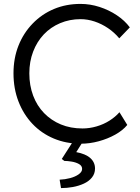

<svg xmlns="http://www.w3.org/2000/svg" viewBox="-20 -725 716 982"><path d="M49 -350Q49 -427 74.5 -491.5Q100 -556 147 -604.5Q194 -653 256 -679Q318 -705 392 -705Q441 -705 489 -689.5Q537 -674 577.5 -647Q618 -620 644 -585L590 -529Q565 -559 532.5 -581Q500 -603 464 -615Q428 -627 392 -627Q336 -627 287.5 -606.5Q239 -586 204 -549Q169 -512 149.5 -461Q130 -410 130 -350Q130 -288 149.5 -236Q169 -184 205.5 -146.5Q242 -109 291.5 -88.5Q341 -68 402 -68Q438 -68 474 -78.5Q510 -89 540 -108Q570 -127 591 -151L631 -86Q608 -58 569.5 -36.5Q531 -15 485 -2.5Q439 10 393 10Q318 10 255 -16.5Q192 -43 146 -91.5Q100 -140 74.5 -206Q49 -272 49 -350ZM285 194Q312 193 338.5 186Q365 179 382.5 166.5Q400 154 400 139Q400 123 384 114Q368 105 346.5 101.5Q325 98 309 98L296 88L362 -15H413L370 53Q418 62 442 83.5Q466 105 466 137Q466 163 450.5 182.5Q435 202 409 214Q383 226 352.5 231.5Q322 237 292 237Z"/></svg>

Font: Mach Light
Style: Regular
Weight: 300
Version: Version 1.002